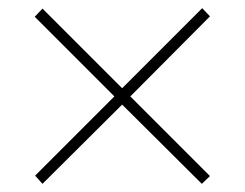

<svg xmlns="http://www.w3.org/2000/svg" viewBox="-20 -593 599 470"><path d="M84 -143 66 -163 260 -357 65 -552 84 -572 279 -377 475 -573 494 -553 299 -357 494 -162 474 -143 279 -337Z"/></svg>

Font: Noto Serif Devanagari Thin
Style: Regular
Weight: 100
Designer: Universal Thirst, Indian Type Foundry and the Monotype Design Team
Foundry: Monotype Imaging Inc.
Version: Version 2.004; ttfautohint (v1.8.4.7-5d5b)